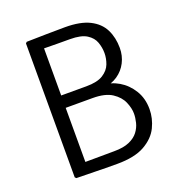

<svg xmlns="http://www.w3.org/2000/svg" viewBox="-125 -793 850 904"><g transform="rotate(-20 299.5 -341.5)"><path d="M106 -683Q158 -684 205 -685Q252 -686 299 -686Q375.5 -686 421.5 -662.8Q467.5 -639.5 487.8 -598.8Q508 -558 508 -506Q508 -467 491.2 -434.2Q474.5 -401.5 443.8 -380.5Q413 -359.5 371 -355V-369Q413 -369 452 -346Q491 -323 516 -282.2Q541 -241.5 541 -188Q541 -141.5 519.8 -97.8Q498.5 -54 448 -25.5Q397.5 3 310 3Q248 3 203 1.8Q158 0.5 106 0L100 -6V-677ZM172 -57Q208 -57 244.5 -57.5Q281 -58 317 -58Q364 -58 393.2 -71Q422.5 -84 438 -104.5Q453.5 -125 459.2 -148.5Q465 -172 465 -193Q465 -220 451.5 -251.5Q438 -283 403.8 -305.5Q369.5 -328 307 -328H142V-390H298Q353.5 -390 382.5 -408.5Q411.5 -427 421.8 -454.2Q432 -481.5 432 -508Q432 -535.5 422.5 -562.5Q413 -589.5 385 -607.2Q357 -625 301 -625Q275.5 -625 237.8 -625.2Q200 -625.5 172 -626Z"/></g></svg>

Font: Signika Negative Light Light
Style: Regular
Weight: 300
Version: Version 2.001